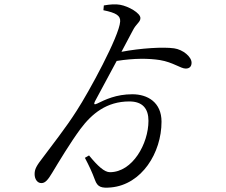

<svg xmlns="http://www.w3.org/2000/svg" viewBox="-20 -812 1040 882"><path d="M833 -497C851 -497 860 -507 860 -524C860 -551 821 -584 780 -590C730 -597 628 -591 538 -574L590 -672C606 -704 625 -710 625 -729C625 -752 571 -783 532 -790C511 -794 485 -792 457 -787L455 -765C514 -753 534 -740 532 -713C528 -646 388 -389 332 -303C282 -224 215 -140 179 -91C146 -49 139 -34 139 -12C139 11 152 30 171 29C188 29 201 13 219 -17C251 -70 302 -155 349 -219C402 -290 470 -346 574 -346C636 -346 662 -312 662 -257C662 -152 589 -21 485 -21C460 -21 430 -48 389 -98L370 -87C390 -49 403 -21 416 14C428 48 446 53 490 49C631 36 722 -110 722 -253C722 -342 658 -379 588 -379C513 -379 463 -354 426 -336C411 -329 411 -335 416 -346L516 -532C597 -545 664 -544 715 -536C775 -526 810 -497 833 -497Z"/></svg>

Font: Source Han Serif CN
Style: Regular
Weight: 400
Designer: Ryoko NISHIZUKA 西塚涼子 (kana & ideographs); Frank Grießhammer (Latin, Greek & Cyrillic); Wenlong ZHANG 张文龙 (bopomofo); San
Foundry: Adobe
Version: Version 2.003;hotconv 1.1.1;makeotfexe 2.6.0